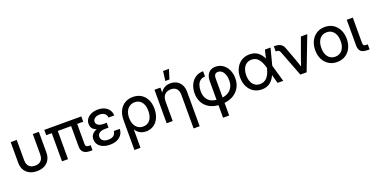

<svg xmlns="http://www.w3.org/2000/svg" viewBox="-22 -1652 5457 2779"><g transform="rotate(-20 2706.5 -262.5)"><path d="M276.9 9.8Q210 9.8 161.4 -15.4Q112.8 -40.5 86.2 -87.2Q59.6 -133.8 59.6 -197.3V-515.6H152.8V-202.1Q152.8 -161.1 167.5 -132.6Q182.1 -104 209.7 -88.9Q237.3 -73.7 276.9 -73.7Q316.4 -73.7 344 -88.9Q371.6 -104 386 -132.6Q400.4 -161.1 400.4 -202.1V-515.6H493.7V-197.3Q493.7 -133.8 467 -87.2Q440.4 -40.5 392.1 -15.4Q343.8 9.8 276.9 9.8Z M1098.6 0Q1029.3 0 995.4 -29.8Q961.4 -59.6 961.4 -120.1V-494.1H1054.2V-129.9Q1054.2 -101.1 1066.4 -89.4Q1078.6 -77.6 1108.9 -77.6Q1115.7 -77.6 1121.1 -77.6Q1126.5 -77.6 1132.3 -77.6V0Q1123.5 0 1115.5 0Q1107.4 0 1098.6 0ZM662.6 0V-494.1H755.4V0ZM577.1 -434.1V-515.6H1147.5V-434.1Z M1399.9 11.7Q1342.3 11.7 1296.6 -6.3Q1251 -24.4 1224.1 -59.1Q1197.3 -93.8 1197.3 -142.1Q1197.3 -177.7 1212.4 -204.1Q1227.5 -230.5 1255.6 -247.6Q1283.7 -264.6 1321.8 -272.7Q1359.9 -280.8 1406.2 -280.8H1461.4V-228H1406.2Q1372.1 -228 1345.9 -219.2Q1319.8 -210.4 1305.4 -192.9Q1291 -175.3 1291 -147.9Q1291 -109.4 1321 -87.2Q1351.1 -64.9 1401.9 -64.9Q1436.5 -64.9 1461.4 -75.4Q1486.3 -85.9 1500.5 -106Q1514.6 -126 1517.6 -155.8H1609.4Q1606.4 -100.1 1578.1 -62.7Q1549.8 -25.4 1503.7 -6.8Q1457.5 11.7 1399.9 11.7ZM1414.1 -248Q1366.2 -248 1328.1 -255.6Q1290 -263.2 1263.4 -278.3Q1236.8 -293.5 1222.7 -317.6Q1208.5 -341.8 1208.5 -375Q1208.5 -419.9 1233.2 -454.1Q1257.8 -488.3 1302 -507.8Q1346.2 -527.3 1404.3 -527.3Q1462.9 -527.3 1505.9 -507.3Q1548.8 -487.3 1573.5 -451.2Q1598.1 -415 1600.6 -365.7H1511.2Q1509.3 -404.3 1481.2 -427.5Q1453.1 -450.7 1404.8 -450.7Q1357.9 -450.7 1329.3 -429.2Q1300.8 -407.7 1300.8 -375.5Q1300.8 -345.7 1328.4 -324.5Q1356 -303.2 1413.1 -303.2H1461.4V-248Z M1703.6 204.1V-255.9Q1703.6 -338.9 1733.4 -399.4Q1763.2 -460 1816.9 -492.7Q1870.6 -525.4 1942.4 -525.4Q2014.6 -525.4 2068.1 -492.7Q2121.6 -460 2151.1 -399.9Q2180.7 -339.8 2180.7 -257.8Q2180.7 -178.2 2152.6 -117.9Q2124.5 -57.6 2074.2 -23.9Q2023.9 9.8 1957.5 9.8Q1922.4 9.8 1892.6 -0.2Q1862.8 -10.3 1839.1 -29.8Q1815.4 -49.3 1797.9 -78.1H1796.9V204.1ZM1940.4 -71.8Q1985.8 -71.8 2018.8 -94.2Q2051.8 -116.7 2069.1 -158.7Q2086.4 -200.7 2086.4 -257.8Q2086.4 -315.9 2069.3 -357.7Q2052.2 -399.4 2019.8 -421.9Q1987.3 -444.3 1942.4 -444.3Q1896.5 -444.3 1862.1 -421.1Q1827.6 -397.9 1808.8 -356.2Q1790 -314.5 1790 -257.8Q1790 -201.2 1808.6 -159.4Q1827.1 -117.7 1861.1 -94.7Q1895 -71.8 1940.4 -71.8Z M2367.7 -299.3V0H2274.4V-515.6H2365.7V-389.2H2342.3Q2367.2 -458.5 2412.4 -491.9Q2457.5 -525.4 2520.5 -525.4Q2573.2 -525.4 2615.7 -502.7Q2658.2 -480 2683.3 -434.6Q2708.5 -389.2 2708.5 -320.8V204.1H2615.2V-311.5Q2615.2 -376 2584.5 -408.7Q2553.7 -441.4 2497.6 -441.4Q2461.4 -441.4 2431.9 -426.8Q2402.3 -412.1 2385 -380.9Q2367.7 -349.6 2367.7 -299.3ZM2465.8 -581.5 2484.4 -728.5H2574.7L2528.8 -581.5Z M3068.8 204.1V-354Q3068.8 -409.7 3086.2 -448.2Q3103.5 -486.8 3136.5 -507.1Q3169.4 -527.3 3217.3 -527.3Q3280.8 -527.3 3328.9 -493.7Q3377 -460 3404.1 -402.6Q3431.2 -345.2 3431.2 -273.9Q3431.2 -187 3391.4 -122.8Q3351.6 -58.6 3281 -23.4Q3210.4 11.7 3118.2 11.7H3100.6Q3009.8 11.7 2942.6 -22.7Q2875.5 -57.1 2838.9 -120.1Q2802.2 -183.1 2802.2 -268.1Q2802.2 -340.8 2829.3 -399.7Q2856.4 -458.5 2906.7 -492.9Q2957 -527.3 3027.3 -527.3V-445.3Q2982.4 -445.3 2953.1 -422.4Q2923.8 -399.4 2909.7 -359.6Q2895.5 -319.8 2895.5 -270Q2895.5 -203.1 2920.4 -158.7Q2945.3 -114.3 2991.5 -92.3Q3037.6 -70.3 3100.6 -70.3H3118.2Q3184.1 -70.3 3233.4 -93.8Q3282.7 -117.2 3310.3 -163.3Q3337.9 -209.5 3337.9 -276.9Q3337.9 -326.2 3323.2 -364.3Q3308.6 -402.3 3283.2 -423.8Q3257.8 -445.3 3224.1 -445.3Q3203.6 -445.3 3189.9 -436.3Q3176.3 -427.2 3169.7 -410.4Q3163.1 -393.6 3163.1 -369.6V204.1Z M3741.2 11.7Q3668.9 11.7 3614.5 -22.7Q3560.1 -57.1 3529.8 -117.9Q3499.5 -178.7 3499.5 -256.8Q3499.5 -335.9 3529.8 -397Q3560.1 -458 3614.5 -492.7Q3668.9 -527.3 3741.7 -527.3Q3779.3 -527.3 3811.3 -517.3Q3843.3 -507.3 3869.1 -487.5Q3895 -467.8 3916 -438.7Q3937 -409.7 3951.7 -370.6H3981L3994.6 -262.2L4069.8 0H3982.9L3911.6 -259.3Q3898.4 -307.1 3882.1 -342.3Q3865.7 -377.4 3845.2 -400.1Q3824.7 -422.9 3799.3 -434.1Q3773.9 -445.3 3742.7 -445.3Q3696.3 -445.3 3662.8 -421.9Q3629.4 -398.4 3611.6 -356.2Q3593.8 -314 3593.8 -257.3Q3593.8 -200.7 3611.3 -158.7Q3628.9 -116.7 3662.1 -93.5Q3695.3 -70.3 3742.2 -70.3Q3774.4 -70.3 3801 -82Q3827.6 -93.8 3848.9 -116.9Q3870.1 -140.1 3886 -175Q3901.9 -210 3912.6 -256.3L3975.6 -515.6H4062L3994.6 -256.3L3980.5 -145H3951.2Q3935.5 -106.9 3914.8 -77.6Q3894 -48.3 3868.2 -28.6Q3842.3 -8.8 3810.8 1.5Q3779.3 11.7 3741.2 11.7Z M4333.5 0 4180.2 -399.9Q4172.4 -419.9 4160.4 -428.2Q4148.4 -436.5 4126.5 -436.5H4112.8V-515.6H4128.9Q4183.1 -515.6 4217 -495.1Q4251 -474.6 4266.1 -431.6L4342.8 -225.6Q4356.9 -187 4369.6 -148.7Q4382.3 -110.4 4395 -71.8H4372.6Q4385.3 -110.4 4397.7 -148.9Q4410.2 -187.5 4424.3 -225.6L4529.8 -515.6H4627.9L4430.2 0Z M4898.9 11.7Q4826.7 11.7 4772 -22.5Q4717.3 -56.6 4686.8 -117.2Q4656.2 -177.7 4656.2 -256.8Q4656.2 -336.4 4686.8 -397.5Q4717.3 -458.5 4772 -492.9Q4826.7 -527.3 4898.9 -527.3Q4972.2 -527.3 5026.6 -492.9Q5081.1 -458.5 5111.6 -397.5Q5142.1 -336.4 5142.1 -256.8Q5142.1 -177.7 5111.6 -117.2Q5081.1 -56.6 5026.6 -22.5Q4972.2 11.7 4898.9 11.7ZM4898.9 -70.3Q4945.8 -70.3 4979 -93.3Q5012.2 -116.2 5030 -158.4Q5047.9 -200.7 5047.9 -256.8Q5047.9 -314 5030 -356.2Q5012.2 -398.4 4979 -421.9Q4945.8 -445.3 4898.9 -445.3Q4853 -445.3 4819.6 -422.1Q4786.1 -398.9 4768.3 -356.4Q4750.5 -314 4750.5 -256.8Q4750.5 -200.2 4768.3 -158.2Q4786.1 -116.2 4819.3 -93.3Q4852.5 -70.3 4898.9 -70.3Z M5373.5 0Q5299.8 0 5267.8 -27.6Q5235.8 -55.2 5235.8 -120.1V-515.6H5329.1V-129.9Q5329.1 -98.6 5339.6 -88.1Q5350.1 -77.6 5380.4 -77.6Q5384.3 -77.6 5390.4 -77.6Q5396.5 -77.6 5400.4 -77.6V0Q5394 0 5387.2 0Q5380.4 0 5373.5 0Z"/></g></svg>

Font: Inter Cardless Display
Style: Regular
Weight: 400
Designer: Rasmus Andersson
Foundry: rsms
Version: Version 4.001;git-9221beed3